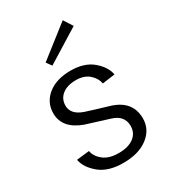

<svg xmlns="http://www.w3.org/2000/svg" viewBox="-187 -847 850 956"><g transform="rotate(-30 237.5 -368.5)"><path d="M362.5 -700 171.7 -581.7 150 -611.7 329.2 -751.7ZM43.3 -114.2 116.7 -122.5Q122.5 -89.2 154.2 -64.2Q185.8 -39.2 240 -39.2Q296.7 -39.2 327.9 -62.9Q359.2 -86.7 359.2 -127.5Q359.2 -187.5 291.7 -207.5Q165 -246.7 163.3 -247.5Q56.7 -285.8 56.7 -373.3Q56.7 -435.8 105.8 -475.4Q155 -515 236.7 -515Q315.8 -515 362.5 -475.4Q409.2 -435.8 417.5 -389.2L345 -379.2Q339.2 -411.7 311.2 -436.2Q283.3 -460.8 236.7 -460.8Q186.7 -460.8 157.5 -437.9Q128.3 -415 128.3 -375.8Q128.3 -325 195 -302.5Q240.8 -287.5 320 -264.2Q430.8 -230.8 430.8 -129.2Q430.8 -65.8 377.9 -25.4Q325 15 236.7 15Q150.8 15 101.7 -25.4Q52.5 -65.8 43.3 -114.2Z"/></g></svg>

Font: Boon
Style: Regular
Weight: 400
Designer: Sungsit Sawaiwan
Foundry: FontUni
Version: Version 3.0